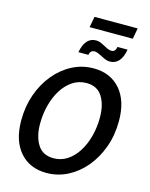

<svg xmlns="http://www.w3.org/2000/svg" viewBox="-149 -1128 962 1234"><g transform="rotate(15 332.0 -510.5)"><path d="M282.5 14Q170.5 14 105 -61.5Q39.5 -137 39.5 -271.5Q39.5 -364.5 68 -444.8Q96.5 -525 146.8 -585.5Q197 -646 263 -680Q329 -714 404 -714Q516 -714 581.8 -638.5Q647.5 -563 647.5 -428.5Q647.5 -335.5 618.8 -255.2Q590 -175 539.8 -114.5Q489.5 -54 423.5 -20Q357.5 14 282.5 14ZM302 -89Q352.5 -89 393.2 -115.8Q434 -142.5 463.2 -189Q492.5 -235.5 508 -294.5Q523.5 -353.5 523.5 -418Q523.5 -503.5 489.5 -557.2Q455.5 -611 384 -611Q333 -611 292.2 -584Q251.5 -557 222.2 -510.8Q193 -464.5 177.5 -405.2Q162 -346 162 -282Q162 -197 196 -143Q230 -89 302 -89ZM492 -783Q472.5 -783 452.2 -792.5Q432 -802 413.2 -811.5Q394.5 -821 378.5 -821Q368.5 -821 359.8 -814Q351 -807 347.5 -789H281Q300.5 -891.5 372 -891.5Q391.5 -891.5 411.2 -881.8Q431 -872 449.5 -862.2Q468 -852.5 484.5 -852.5Q509 -852.5 515 -886.5H582Q573.5 -834.5 550 -808.8Q526.5 -783 492 -783ZM309 -963 322.5 -1035H609.5L596.5 -963Z"/></g></svg>

Font: Cabin Condensed SemiBold
Style: Italic
Weight: 600
Width: 3
Italic angle: -10°
Designer: Pablo Impallari
Foundry: Pablo Impallari. http://www.impallari.com Igino Marini. http://www.ikern.com
Version: Version 3.001; ttfautohint (v1.8.3)